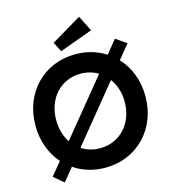

<svg xmlns="http://www.w3.org/2000/svg" viewBox="-136 -1037 1054 1180"><g transform="rotate(-15 391.5 -447.5)"><path d="M129 33 196 -49C252 -11 319 10 395 10C597 10 745 -144 745 -351C745 -452 710 -541 650 -605L723 -694L655 -741L587 -657C533 -692 467 -712 395 -712C193 -712 45 -559 45 -351C45 -253 78 -167 134 -103L66 -20ZM177 -351C177 -489 268 -588 395 -588C436 -588 474 -577 506 -558L218 -206C192 -245 177 -295 177 -351ZM277 -148 566 -502C596 -462 613 -410 613 -351C613 -214 521 -114 395 -114C350 -114 310 -126 277 -148ZM285 -814 316 -752 527 -829 477 -928Z"/></g></svg>

Font: Easer Grotesk Medium
Style: Regular
Weight: 500
Designer: Boardeaser, Bonnie Shaver-Troup, Thomas Jockin
Foundry: Lexend
Version: Version 1.001;Glyphs 3.1.2 (3151)